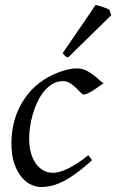

<svg xmlns="http://www.w3.org/2000/svg" viewBox="-20 -732 467 772"><path d="M397 -397.9Q386.7 -390.6 375.2 -382.3Q363.8 -374 353 -367.4Q342.3 -360.8 332.8 -356.4Q323.2 -352.1 316.9 -352.1Q311.5 -352.1 303.7 -360.4Q295.9 -368.7 285.4 -378.9Q274.9 -389.2 261.7 -397.5Q248.5 -405.8 232.9 -405.8Q210.9 -405.8 192.1 -395Q173.3 -384.3 158.2 -366.2Q143.1 -348.1 131.6 -324.5Q120.1 -300.8 112.5 -275.1Q105 -249.5 101.1 -223.6Q97.2 -197.8 97.2 -174.8Q97.2 -143.1 104.2 -117.7Q111.3 -92.3 124 -74.5Q136.7 -56.6 154.3 -46.9Q171.9 -37.1 192.9 -37.1Q201.7 -37.1 215.3 -40Q229 -43 246.8 -51Q264.6 -59.1 286.6 -72.8Q308.6 -86.4 335 -107.9Q338.9 -102.5 343.3 -97.2Q347.7 -91.8 350.1 -87.9Q312 -53.2 281.7 -32Q251.5 -10.7 226.8 0.7Q202.1 12.2 182.4 16.1Q162.6 20 145 20Q128.4 20 107.9 11.7Q87.4 3.4 69.1 -17.1Q50.8 -37.6 38.3 -71.8Q25.9 -106 25.9 -157.2Q25.9 -189.9 32.7 -224.9Q39.6 -259.8 54.9 -293.2Q70.3 -326.7 95 -356.9Q119.6 -387.2 155.8 -411.1Q169.4 -419.9 186 -428.2Q202.6 -436.5 220.5 -442.9Q238.3 -449.2 255.6 -453.1Q272.9 -457 288.1 -457Q309.6 -457 326.4 -448.7Q343.3 -440.4 356.4 -429.9Q369.6 -419.4 379.6 -409.9Q389.6 -400.4 397 -397.9ZM427.2 -670.9 253.9 -501Q246.1 -502.9 242.4 -506.3Q238.8 -509.8 231.9 -518.1L364.7 -712.4Q369.6 -710.9 377.2 -708.7Q384.8 -706.5 393.1 -703.9Q401.4 -701.2 408.7 -698.2Q416 -695.3 419.9 -692.9Z"/></svg>

Font: Gentium
Style: Italic
Weight: 400
Italic angle: -7°
Designer: J. Victor Gaultney
Version: Version 1.02; 2005; OFL release